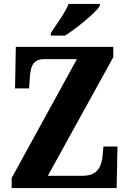

<svg xmlns="http://www.w3.org/2000/svg" viewBox="-20 -951 654 971"><path d="M237 -784V-771H309C369 -809 463 -886 485 -921V-931H327C309 -886 264 -825 237 -784ZM39 0H570L574 -210H503L499 -165C494 -114 478 -62 398 -62H222L553 -662V-714H60L56 -504H127L131 -560C135 -615 146 -652 204 -652H369L39 -51Z"/></svg>

Font: Noto Serif Sinhala Condensed ExtraBold
Style: Regular
Weight: 800
Width: 3
Designer: Jelle Bosma - Monotype Design Team
Foundry: Monotype Imaging Inc.
Version: Version 2.007